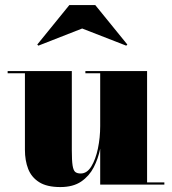

<svg xmlns="http://www.w3.org/2000/svg" viewBox="-20 -748 696 778"><path d="M313 -632.5 135.5 -563 131 -567.5 261 -727.5H366L496 -567.5L491.5 -563ZM271 -460V-139.5Q271 -97.5 274.2 -77.2Q277.5 -57 285.2 -51Q293 -45 307 -45Q332.5 -45 350 -73.5Q367.5 -102 376.8 -146.2Q386 -190.5 386 -237V-451H326V-460H576V-9H646V0H386V-145.5Q378 -105.5 359.8 -70Q341.5 -34.5 308.8 -12.2Q276 10 224.5 10Q170 10 138.8 -9.8Q107.5 -29.5 94.2 -63.5Q81 -97.5 81 -141V-451H11V-460Z"/></svg>

Font: Bodoni* 24pt Fatface
Style: Regular
Weight: 900
Version: Version 2.3